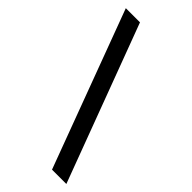

<svg xmlns="http://www.w3.org/2000/svg" viewBox="-226 -769 824 824"><g transform="rotate(45 186.0 -357.0)"><path d="M96 -714 363 0H276L10 -714Z"/></g></svg>

Font: Noto Sans Nag Mundari
Style: Regular
Weight: 400
Designer: Muthu Nedumaran
Version: Version 1.000; ttfautohint (v1.8.4.7-5d5b)